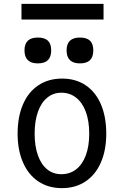

<svg xmlns="http://www.w3.org/2000/svg" viewBox="-20 -966 640 992"><path d="M71 -275.5Q71 -362.5 98.8 -426.8Q126.5 -491 178.5 -525.5Q230.5 -560 301 -560Q371 -560 422.5 -525.5Q474 -491 501.5 -426.8Q529 -362.5 529 -275.5Q529 -190 501.2 -126.5Q473.5 -63 421.8 -28.5Q370 6 300 6Q230 6 178.2 -28.5Q126.5 -63 98.8 -126.8Q71 -190.5 71 -275.5ZM441 -275.5Q441 -340.5 423.5 -388Q406 -435.5 373.5 -461.2Q341 -487 297 -487Q255 -487 223.8 -461.2Q192.5 -435.5 175.8 -387.8Q159 -340 159 -275.5Q159 -211 175.8 -163.8Q192.5 -116.5 223.5 -91.2Q254.5 -66 297 -66Q341 -66 373.5 -91.2Q406 -116.5 423.5 -163.8Q441 -211 441 -275.5ZM106.5 -706Q106.5 -772 175.5 -772Q210.5 -772 227.5 -755.8Q244.5 -739.5 244.5 -706Q244.5 -672 227.5 -655.2Q210.5 -638.5 175.5 -638.5Q106.5 -638.5 106.5 -706ZM324 -706Q324 -772 393 -772Q428 -772 445 -755.8Q462 -739.5 462 -706Q462 -672 445 -655.2Q428 -638.5 393 -638.5Q324 -638.5 324 -706ZM91 -946H515V-865H91Z"/></svg>

Font: JuliaMono
Style: Regular
Weight: 400
Monospace: yes
Designer: cormullion
Foundry: corm
Version: Version 0.055; ttfautohint (v1.8.4)